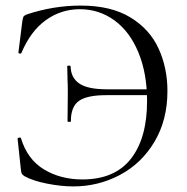

<svg xmlns="http://www.w3.org/2000/svg" viewBox="-20 -656 670 688"><path d="M69 -24Q61 -29 58.5 -33Q56 -37 55 -47L43 -159Q43 -162 48.5 -163Q54 -164 55 -161Q78 -85 137.5 -49Q197 -13 275 -13Q391 -13 449 -87Q507 -161 507 -294Q507 -393 476 -468Q445 -543 390 -583Q335 -623 266 -623Q199 -623 144.5 -584Q90 -545 57 -467Q56 -463 51 -464Q46 -465 46 -468L60 -580Q62 -592 64 -596Q66 -600 75 -604Q171 -636 269 -636Q378 -636 447.5 -593.5Q517 -551 548.5 -481.5Q580 -412 580 -330Q580 -226 533.5 -148Q487 -70 409.5 -29Q332 12 243 12Q199 12 148.5 2Q98 -8 69 -24ZM223 -323Q223 -354 222 -369L221 -418Q221 -421 227 -421Q233 -421 233 -418Q234 -377 264.5 -356.5Q295 -336 363 -336H546V-315H360Q292 -315 263 -294.5Q234 -274 234 -222Q234 -219 228 -219Q222 -219 222 -222Z"/></svg>

Font: Cormorant Infant
Style: Regular
Weight: 400
Designer: Christian Thalmann (Catharsis Fonts)
Foundry: Catharsis Fonts
Version: Version 4.000